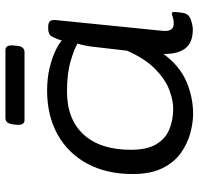

<svg xmlns="http://www.w3.org/2000/svg" viewBox="-32 -690 729 705"><g transform="rotate(-90 332.5 -337.5)"><path d="M267 7Q235 7 197 -3Q159 -13 124.5 -37Q90 -61 68 -104.5Q46 -148 46 -215Q46 -311 84 -381.5Q122 -452 191 -490.5Q260 -529 353 -529Q398 -529 435 -520Q472 -511 498.5 -498.5Q525 -486 536 -475Q547 -508 554.5 -516.5Q562 -525 581 -525H587Q602 -525 607.5 -518Q613 -511 611 -494L572 -107Q567 -64 598 -64Q612 -64 621.5 -67.5Q631 -71 635 -71Q641 -71 641 -63Q641 -62 640.5 -53Q640 -44 637 -27Q633 -8 612 -1Q591 6 577 6Q528 6 507 -22Q486 -50 487 -102Q444 -43 386.5 -18Q329 7 267 7ZM286 -66Q318 -66 356.5 -81Q395 -96 432.5 -133Q470 -170 499 -236L514 -367Q516 -381 518.5 -393Q521 -405 525 -417Q509 -428 463 -442Q417 -456 349 -456Q247 -456 191 -395Q135 -334 135 -221Q135 -162 155.5 -128Q176 -94 210.5 -80Q245 -66 286 -66ZM244 -612Q224 -612 227 -642L228 -652Q230 -669 236 -675.5Q242 -682 251 -682H501Q521 -682 518 -652L517 -642Q516 -625 509.5 -618.5Q503 -612 494 -612Z"/></g></svg>

Font: Asap Expanded Expanded Regular
Style: Italic
Weight: 400
Width: 7
Italic angle: -6°
Designer: Pablo Cosgaya
Foundry: Omnibus-Type
Version: Version 3.001; ttfautohint (v1.8.4.7-5d5b)